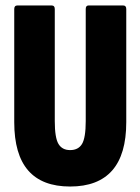

<svg xmlns="http://www.w3.org/2000/svg" viewBox="-20 -675 512 701"><path d="M236 6Q134 6 83 -52.5Q32 -111 32 -229V-642Q32 -655 43 -655H169Q180 -655 180 -642V-233Q180 -172 193.5 -149.5Q207 -127 236 -127Q266 -127 279.5 -149.5Q293 -172 293 -233V-642Q293 -655 303 -655H430Q441 -655 441 -642V-229Q441 -111 389.5 -52.5Q338 6 236 6Z"/></svg>

Font: Sofia Sans Extra Condensed Black
Style: Regular
Weight: 900
Designer: Botio Nikoltchev, Ani Petrova
Foundry: lettersoup
Version: Version 4.101